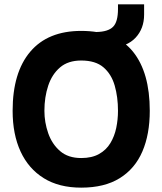

<svg xmlns="http://www.w3.org/2000/svg" viewBox="-20 -852 746 882"><path d="M38 -343Q38 -519 119 -614.5Q200 -710 353 -710Q514 -710 591 -614.5Q668 -519 668 -343Q668 -235 634 -156Q600 -77 530 -33.5Q460 10 353 10Q251 10 181 -33.5Q111 -77 74.5 -156Q38 -235 38 -343ZM353 -126Q402 -126 435 -144.5Q468 -163 487 -194.5Q506 -226 514 -264.5Q522 -303 522 -343Q522 -406 507 -458.5Q492 -511 455.5 -542.5Q419 -574 353 -574Q293 -574 256 -542.5Q219 -511 201.5 -458.5Q184 -406 184 -343Q184 -290 201.5 -240Q219 -190 256 -158Q293 -126 353 -126ZM487 -631 423 -686V-705Q476 -706 499 -728.5Q522 -751 522 -811V-832H642V-785Q642 -721 603 -679Q564 -637 487 -631Z"/></svg>

Font: Haskoy ExtraBold
Style: Regular
Weight: 800
Designer: Ertekin Erdin
Foundry: Ertekin Erdin
Version: Version 2.000; ttfautohint (v1.8.4.7-5d5b)